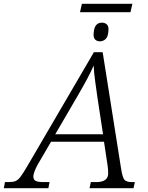

<svg xmlns="http://www.w3.org/2000/svg" viewBox="-78 -988 775 1008"><path d="M342 -924 352 -968H617L607 -924ZM447 -771Q430 -771 420.5 -781.5Q411 -792 414 -817Q418 -869 457 -869Q474 -869 484 -858.5Q494 -848 491 -824Q489 -794 476 -782.5Q463 -771 447 -771ZM-58 0 -52 -32H-34Q-11 -32 2.5 -37Q16 -42 29 -59Q42 -76 62 -110L415 -714H461L558 -101Q565 -56 575.5 -44Q586 -32 614 -32H630L623 0H392L399 -32H427Q490 -32 490 -78Q490 -88 489 -100Q488 -112 487 -118L468 -244H190L120 -124Q110 -106 103.5 -89Q97 -72 97 -62Q97 -45 109 -38.5Q121 -32 151 -32H182L176 0ZM328 -482 212 -283H463L434 -473Q428 -517 421.5 -562.5Q415 -608 414 -644Q398 -608 377 -569Q356 -530 328 -482Z"/></svg>

Font: Noto Serif Light
Style: Italic
Weight: 300
Italic angle: -12°
Designer: Monotype Design Team
Foundry: Monotype Imaging Inc.
Version: Version 2.013